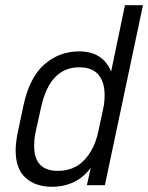

<svg xmlns="http://www.w3.org/2000/svg" viewBox="-20 -710 568 736"><path d="M40 -134Q40 -162 48 -202L70 -306Q93 -413 150 -463Q207 -513 283 -513Q374 -513 406 -436L459 -690H528L382 0H313L328 -67Q274 6 178 6Q117 6 78.5 -28Q40 -62 40 -134ZM357 -207 376 -295Q381 -318 381 -346Q381 -396 357 -424Q333 -452 284 -452Q172 -452 138 -301L117 -206Q111 -181 111 -150Q111 -55 202 -55Q264 -55 303.5 -97Q343 -139 357 -207Z"/></svg>

Font: D-DIN
Style: DIN-Italic
Weight: 400
Italic angle: -12°
Designer: Charles Nix
Foundry: Datto Inc.
Version: Version 1.00